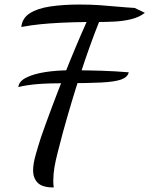

<svg xmlns="http://www.w3.org/2000/svg" viewBox="-20 -740 659 847"><path d="M61 -356Q63 -381 95.5 -397.5Q128 -414 179.5 -422Q231 -430 291 -430Q364 -430 426.5 -428Q489 -426 548 -421Q543 -399 514 -389Q485 -379 426.5 -376Q368 -373 275 -373Q194 -373 145.5 -369Q97 -365 61 -356ZM217 87Q166 87 146 66Q126 45 126 12Q126 -17 137.5 -57.5Q149 -98 161 -135Q183 -198 208.5 -266Q234 -334 260.5 -401Q287 -468 313 -530Q339 -592 362 -643Q294 -642 245.5 -639.5Q197 -637 157.5 -633Q118 -629 74 -621Q78 -660 111.5 -681.5Q145 -703 202 -711.5Q259 -720 331 -720Q381 -720 422 -717Q463 -714 500.5 -710.5Q538 -707 574 -705Q604 -690 613.5 -686Q623 -682 617 -682Q594 -664 559.5 -655.5Q525 -647 488 -645Q451 -643 417 -643Q375 -538 334.5 -413Q294 -288 257 -154Q244 -104 234.5 -67.5Q225 -31 220 -1Q215 29 215 60Q215 65 215.5 71.5Q216 78 217 87Z"/></svg>

Font: Dancing Script SemiBold
Style: Regular
Weight: 600
Designer: Pablo Impallari
Foundry: Pablo Impallari
Version: Version 2.001